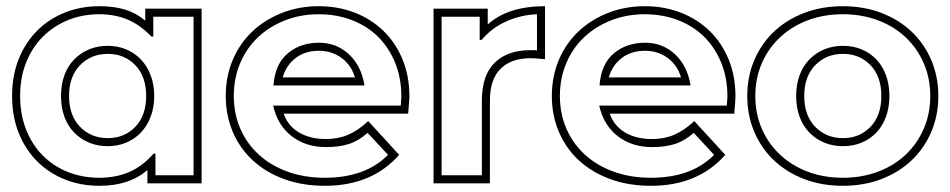

<svg xmlns="http://www.w3.org/2000/svg" viewBox="-20 -579 3069 620"><path d="M475 -525V-461H469Q431 -500 390.5 -516.5Q350 -533 301 -533Q246 -533 199.5 -514Q153 -495 118.5 -460.5Q84 -426 64.5 -377.5Q45 -329 45 -269Q45 -209 64.5 -160Q84 -111 118.5 -76.5Q153 -42 199.5 -23.5Q246 -5 301 -5Q353 -5 396 -23Q439 -41 476 -83H482V-13H605V-525ZM631 -551V13H456V-30Q398 21 301 21Q241 21 189.5 0.5Q138 -20 100 -58Q62 -96 40.5 -149.5Q19 -203 19 -269Q19 -335 40.5 -388.5Q62 -442 100 -480Q138 -518 189.5 -538.5Q241 -559 301 -559Q348 -559 384 -548Q420 -537 449 -512V-551ZM478 -269Q478 -232 466.5 -202Q455 -172 435 -151Q415 -130 387.5 -118.5Q360 -107 328 -107Q295 -107 267.5 -118.5Q240 -130 219.5 -151Q199 -172 188 -202Q177 -232 177 -269Q177 -306 188 -336Q199 -366 219.5 -387Q240 -408 267.5 -419.5Q295 -431 328 -431Q360 -431 387.5 -419.5Q415 -408 435 -387Q455 -366 466.5 -336Q478 -306 478 -269ZM452 -269Q452 -332 417 -368.5Q382 -405 328 -405Q274 -405 238.5 -368.5Q203 -332 203 -269Q203 -206 238.5 -169.5Q274 -133 328 -133Q382 -133 417 -169.5Q452 -206 452 -269Z M896 -212Q910 -172 946 -151Q982 -130 1033 -130Q1072 -130 1104.5 -144Q1137 -158 1169 -188L1269 -79Q1181 21 1029 21Q957 21 898 -0.5Q839 -22 797 -60.5Q755 -99 732 -152.5Q709 -206 709 -269Q709 -333 732 -386.5Q755 -440 795.5 -478Q836 -516 891 -537.5Q946 -559 1009 -559Q1071 -559 1124.5 -538.5Q1178 -518 1217.5 -480Q1257 -442 1279.5 -388Q1302 -334 1302 -267Q1302 -265 1301 -248.5Q1300 -232 1298 -212ZM1033 -104Q967 -104 921.5 -139.5Q876 -175 862 -238H1274Q1275 -252 1275.5 -258.5Q1276 -265 1276 -267Q1276 -328 1255.5 -377.5Q1235 -427 1199.5 -461.5Q1164 -496 1115 -514.5Q1066 -533 1009 -533Q951 -533 901 -513.5Q851 -494 814 -459.5Q777 -425 756 -376Q735 -327 735 -269Q735 -212 756 -163.5Q777 -115 816 -79.5Q855 -44 909 -24.5Q963 -5 1029 -5Q1160 -5 1233 -79L1167 -150Q1138 -124 1106.5 -114Q1075 -104 1033 -104ZM863 -303Q868 -372 909 -406.5Q950 -441 1010 -441Q1067 -441 1107 -403.5Q1147 -366 1157 -303ZM1126 -329Q1115 -368 1083.5 -391.5Q1052 -415 1010 -415Q965 -415 934.5 -391.5Q904 -368 893 -329Z M1555 -500Q1620 -559 1740 -559V-388Q1733 -388 1725 -389Q1718 -390 1709.5 -390.5Q1701 -391 1692 -391Q1631 -391 1596.5 -357Q1562 -323 1562 -254V13H1380V-551H1555ZM1529 -450V-525H1406V-13H1536V-254Q1536 -336 1577.5 -376.5Q1619 -417 1692 -417H1702Q1708 -417 1714 -416V-533Q1662 -531 1615 -510Q1568 -489 1535 -450Z M1949 -212Q1963 -172 1999 -151Q2035 -130 2086 -130Q2125 -130 2157.5 -144Q2190 -158 2222 -188L2322 -79Q2234 21 2082 21Q2010 21 1951 -0.5Q1892 -22 1850 -60.5Q1808 -99 1785 -152.5Q1762 -206 1762 -269Q1762 -333 1785 -386.5Q1808 -440 1848.5 -478Q1889 -516 1944 -537.5Q1999 -559 2062 -559Q2124 -559 2177.5 -538.5Q2231 -518 2270.5 -480Q2310 -442 2332.5 -388Q2355 -334 2355 -267Q2355 -265 2354 -248.5Q2353 -232 2351 -212ZM2086 -104Q2020 -104 1974.5 -139.5Q1929 -175 1915 -238H2327Q2328 -252 2328.5 -258.5Q2329 -265 2329 -267Q2329 -328 2308.5 -377.5Q2288 -427 2252.5 -461.5Q2217 -496 2168 -514.5Q2119 -533 2062 -533Q2004 -533 1954 -513.5Q1904 -494 1867 -459.5Q1830 -425 1809 -376Q1788 -327 1788 -269Q1788 -212 1809 -163.5Q1830 -115 1869 -79.5Q1908 -44 1962 -24.5Q2016 -5 2082 -5Q2213 -5 2286 -79L2220 -150Q2191 -124 2159.5 -114Q2128 -104 2086 -104ZM1916 -303Q1921 -372 1962 -406.5Q2003 -441 2063 -441Q2120 -441 2160 -403.5Q2200 -366 2210 -303ZM2179 -329Q2168 -368 2136.5 -391.5Q2105 -415 2063 -415Q2018 -415 1987.5 -391.5Q1957 -368 1946 -329Z M2419 -269Q2419 -212 2440 -163.5Q2461 -115 2499 -79.5Q2537 -44 2588.5 -24.5Q2640 -5 2702 -5Q2763 -5 2815 -24.5Q2867 -44 2904.5 -79.5Q2942 -115 2963 -163.5Q2984 -212 2984 -269Q2984 -326 2963 -374.5Q2942 -423 2904.5 -458.5Q2867 -494 2815 -513.5Q2763 -533 2702 -533Q2640 -533 2588.5 -513.5Q2537 -494 2499 -458.5Q2461 -423 2440 -374.5Q2419 -326 2419 -269ZM2393 -269Q2393 -332 2416 -385.5Q2439 -439 2480 -477.5Q2521 -516 2577.5 -537.5Q2634 -559 2702 -559Q2769 -559 2825.5 -537.5Q2882 -516 2923 -477.5Q2964 -439 2987 -385.5Q3010 -332 3010 -269Q3010 -206 2987 -152.5Q2964 -99 2923 -60.5Q2882 -22 2825.5 -0.5Q2769 21 2702 21Q2634 21 2577.5 -0.5Q2521 -22 2480 -60.5Q2439 -99 2416 -152.5Q2393 -206 2393 -269ZM2852 -269Q2852 -232 2841 -202Q2830 -172 2810 -151Q2790 -130 2762.5 -118.5Q2735 -107 2702 -107Q2669 -107 2641.5 -118.5Q2614 -130 2593.5 -151Q2573 -172 2562 -202Q2551 -232 2551 -269Q2551 -306 2562 -336Q2573 -366 2593.5 -387Q2614 -408 2641.5 -419.5Q2669 -431 2702 -431Q2735 -431 2762.5 -419.5Q2790 -408 2810 -387Q2830 -366 2841 -336Q2852 -306 2852 -269ZM2826 -269Q2826 -332 2791 -368.5Q2756 -405 2702 -405Q2648 -405 2612.5 -368.5Q2577 -332 2577 -269Q2577 -206 2612.5 -169.5Q2648 -133 2702 -133Q2756 -133 2791 -169.5Q2826 -206 2826 -269Z"/></svg>

Font: CMG Sans Outline
Style: Outline
Weight: 700
Designer: Julieta Ulanovsky
Foundry: Julieta Ulanovsky
Version: Version 7.200